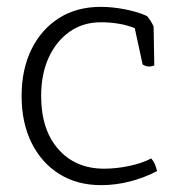

<svg xmlns="http://www.w3.org/2000/svg" viewBox="-20 -530 528 560"><path d="M396 -342 373 -448Q330 -465 274 -465Q222 -465 183 -437.5Q144 -410 122 -362Q100 -314 100 -250Q100 -152 150 -95Q200 -38 284 -38Q319 -38 357 -46Q395 -54 421 -68Q428 -60 432 -50.5Q436 -41 438 -31Q402 -12 360 -1Q318 10 275 10Q205 10 153 -22.5Q101 -55 72 -113.5Q43 -172 43 -250Q43 -328 72 -386.5Q101 -445 152.5 -477.5Q204 -510 274 -510Q308 -510 346 -502.5Q384 -495 409 -483Q420 -470 428 -453L430 -339Q422 -336 415 -336Q405 -336 396 -342Z"/></svg>

Font: Scope One
Style: Regular
Weight: 400
Designer: Dalton Maag Ltd
Foundry: Dalton Maag Ltd
Version: Version 1.001; ttfautohint (v1.4.1) -l 11 -r 50 -G 50 -x 14 